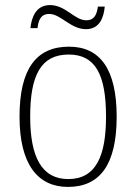

<svg xmlns="http://www.w3.org/2000/svg" viewBox="-20 -727 537 757"><path d="M319 -612C373 -612 389 -658 393 -701H366C362 -673 354 -647 320 -647C274 -647 239 -707 177 -707C121 -707 104 -657 100 -616H128C131 -644 139 -672 174 -672C220 -672 258 -612 319 -612ZM248 10C374 10 440 -78 440 -267C440 -455 374 -543 252 -543C122 -543 57 -454 57 -267C57 -79 129 10 248 10ZM249 -21C144 -21 99 -109 99 -267C99 -430 141 -512 251 -512C356 -512 398 -433 398 -267C398 -113 359 -21 249 -21Z"/></svg>

Font: Noto Serif Devanagari SemiCondensed ExtraLight
Style: Regular
Weight: 200
Width: 4
Designer: Universal Thirst, Indian Type Foundry and the Monotype Design Team
Foundry: Monotype Imaging Inc.
Version: Version 2.004